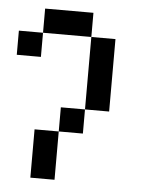

<svg xmlns="http://www.w3.org/2000/svg" viewBox="-46 -706 510 660"><g transform="rotate(5 208.5 -375.5)"><path d="M0 -500V-583.3H83.3V-500ZM83.3 -83.3V-250H166.7V-83.3ZM83.3 -583.3V-666.7H250V-583.3ZM166.7 -250V-333.3H250V-250ZM250 -333.3V-583.3H333.3V-333.3Z"/></g></svg>

Font: Galmuri11 Condensed
Style: Regular
Weight: 400
Width: 3
Designer: Lee Minseo (quiple)
Version: Version 2.399;hotconv 1.1.1;makeotfexe 2.6.0 DEVELOPMENT